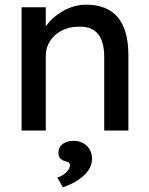

<svg xmlns="http://www.w3.org/2000/svg" viewBox="-20 -556 635 818"><path d="M72 0V-525H175V-443Q201 -482 248.5 -509Q296 -536 347 -536Q527 -536 527 -320V0H424V-313Q424 -448 313 -442Q274 -442 242.5 -425.5Q211 -409 193 -381Q175 -353 175 -318V0ZM248 242 224 200Q245 195 261.5 179Q278 163 278 148Q278 142 274.5 138Q271 134 259 131Q241 126 235 117Q229 108 229 93Q229 71 247 57.5Q265 44 294 44Q327 44 349.5 65Q372 86 372 121Q372 159 338 191Q304 223 248 242Z"/></svg>

Font: Readex Pro
Style: Regular
Weight: 400
Designer: Bonnie Shaver-Troup, Thomas Jockin
Foundry: Lexend
Version: Version 1.204; ttfautohint (v1.8.4.7-5d5b)